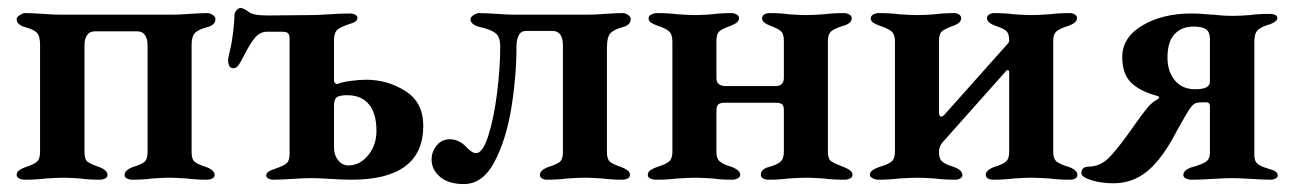

<svg xmlns="http://www.w3.org/2000/svg" viewBox="-20 -450 3265 484"><path d="M22 -9Q22 -16 28 -20.5Q34 -25 45 -29Q64 -35 72.5 -42Q81 -49 81 -67V-337Q81 -360 72.5 -368Q64 -376 42 -382Q34 -384 28 -389Q22 -394 22 -402Q22 -407 30 -412Q38 -417 43 -417Q61 -417 89 -415Q117 -413 130 -413H416Q430 -413 458 -415Q486 -417 504 -417Q509 -417 516 -412.5Q523 -408 523 -402Q523 -394 517.5 -389Q512 -384 504 -382Q481 -376 472 -367.5Q463 -359 463 -337V-66Q463 -48 471.5 -41.5Q480 -35 500 -29Q521 -21 521 -9Q521 -3 515 0Q509 3 502 3Q474 3 451 0Q423 -2 407 -2Q391 -2 363 0Q342 3 313 3Q306 3 300 0Q294 -3 294 -9Q294 -21 315 -29Q335 -35 343.5 -41.5Q352 -48 352 -66V-337Q352 -352 345.5 -361.5Q339 -371 326 -371H219Q206 -371 199.5 -361.5Q193 -352 193 -337V-66Q193 -48 201 -42Q209 -36 230 -29Q251 -21 251 -9Q251 -3 245 0Q239 3 231 3Q204 3 183 0Q157 -2 140 -2Q123 -2 95 0Q73 3 43 3Q35 3 28.5 0Q22 -3 22 -9Z M651 -8Q651 -13 656.5 -17Q662 -21 669 -23Q693 -31 701.5 -37.5Q710 -44 710 -62V-351Q710 -362 706.5 -366Q703 -370 690 -370H653Q635 -370 622 -354Q609 -338 593 -306Q587 -294 581.5 -286Q576 -278 568 -278Q561 -278 558 -284Q555 -290 555 -298Q555 -304 559 -320Q564 -339 567.5 -367Q571 -395 571 -411Q571 -419 576.5 -424.5Q582 -430 586 -430Q590 -430 596 -427Q602 -424 607 -420Q617 -411 655 -411L764 -412Q782 -412 810 -414Q838 -416 863 -416Q870 -416 875.5 -413Q881 -410 881 -405Q881 -395 863 -390Q840 -383 831 -375.5Q822 -368 822 -349V-247Q822 -242 826 -239.5Q830 -237 833 -239Q842 -243 863.5 -246Q885 -249 903 -249Q957 -249 1002 -220.5Q1047 -192 1047 -133Q1047 3 866 3Q844 3 814 1Q782 -1 764 -1Q749 -1 717 1Q685 3 669 3Q662 3 656.5 0Q651 -3 651 -8ZM929 -120Q929 -164 910 -187Q891 -210 855 -210Q837 -210 829 -205Q822 -199 822 -184V-77Q822 -59 832.5 -46Q843 -33 858 -33Q887 -33 908 -58.5Q929 -84 929 -120Z M1068 -48Q1068 -68 1081 -83.5Q1094 -99 1114 -99Q1136 -99 1154 -81Q1160 -74 1167 -69Q1174 -64 1180 -64Q1197 -64 1211 -108Q1225 -152 1233 -215.5Q1241 -279 1241 -333Q1241 -357 1229 -366.5Q1217 -376 1189 -382Q1166 -388 1166 -402Q1166 -407 1174 -412Q1182 -417 1187 -417Q1205 -417 1233 -415Q1261 -413 1275 -413H1463Q1479 -413 1505 -415Q1533 -417 1550 -417Q1556 -417 1563 -412.5Q1570 -408 1570 -402Q1570 -394 1564.5 -389Q1559 -384 1551 -382Q1528 -376 1519 -366.5Q1510 -357 1510 -330V-66Q1510 -48 1518.5 -41.5Q1527 -35 1546 -29Q1556 -25 1562 -20.5Q1568 -16 1568 -9Q1568 -3 1562 0Q1556 3 1549 3Q1522 3 1499 0Q1471 -2 1454 -2Q1437 -2 1409 0Q1387 3 1359 3Q1352 3 1346.5 0Q1341 -3 1341 -9Q1341 -21 1362 -29Q1382 -35 1390.5 -41.5Q1399 -48 1399 -66V-337Q1399 -353 1392.5 -362.5Q1386 -372 1373 -372H1306Q1293 -372 1287.5 -360.5Q1282 -349 1282 -336Q1282 -258 1269 -178Q1256 -98 1226.5 -42Q1197 14 1149 14Q1111 14 1089.5 -4Q1068 -22 1068 -48Z M1613 -9Q1613 -16 1619 -20.5Q1625 -25 1636 -29Q1656 -35 1665.5 -42Q1675 -49 1675 -67V-346Q1675 -364 1666 -371.5Q1657 -379 1638 -385Q1627 -389 1621 -393Q1615 -397 1615 -404Q1615 -410 1622 -413.5Q1629 -417 1636 -417Q1666 -417 1688 -414Q1716 -412 1733 -412Q1749 -412 1775 -414Q1796 -417 1824 -417Q1831 -417 1837 -413.5Q1843 -410 1843 -404Q1843 -393 1822 -385Q1802 -378 1794 -371.5Q1786 -365 1786 -347V-253Q1786 -233 1810 -233H1935Q1956 -233 1956 -254V-347Q1956 -365 1948.5 -371.5Q1941 -378 1922 -385Q1901 -393 1901 -404Q1901 -410 1906.5 -413.5Q1912 -417 1920 -417Q1948 -417 1969 -414Q1997 -412 2013 -412Q2029 -412 2057 -414Q2079 -417 2108 -417Q2115 -417 2121 -413.5Q2127 -410 2127 -404Q2127 -391 2106 -385Q2086 -379 2076.5 -372Q2067 -365 2067 -347V-67Q2067 -49 2076 -43Q2085 -37 2107 -29Q2117 -25 2123 -20.5Q2129 -16 2129 -9Q2129 -3 2122.5 0Q2116 3 2109 3Q2079 3 2057 0Q2029 -2 2012 -2Q1995 -2 1967 0Q1945 3 1917 3Q1910 3 1904 0Q1898 -3 1898 -9Q1898 -24 1918 -29Q1937 -34 1946.5 -41.5Q1956 -49 1956 -67V-172Q1956 -184 1951 -187.5Q1946 -191 1935 -191H1806Q1796 -191 1791 -187Q1786 -183 1786 -171V-67Q1786 -50 1794 -43.5Q1802 -37 1812 -33.5Q1822 -30 1825 -29Q1846 -21 1846 -9Q1846 -4 1839.5 -0.5Q1833 3 1826 3Q1798 3 1777 0Q1749 -2 1733 -2Q1717 -2 1687 0Q1663 3 1634 3Q1626 3 1619.5 0Q1613 -3 1613 -9Z M2173 -9Q2173 -16 2179 -20.5Q2185 -25 2196 -29Q2217 -35 2226.5 -42Q2236 -49 2236 -67V-346Q2236 -364 2226.5 -371.5Q2217 -379 2198 -385Q2187 -389 2181 -393Q2175 -397 2175 -404Q2175 -410 2181.5 -413.5Q2188 -417 2195 -417Q2225 -417 2247 -414Q2277 -412 2293 -412Q2310 -412 2336 -414Q2359 -417 2386 -417Q2392 -417 2397.5 -413.5Q2403 -410 2403 -404Q2403 -392 2383 -385Q2363 -378 2355 -371.5Q2347 -365 2347 -347V-167Q2347 -156 2353 -156Q2356 -156 2360 -160L2516 -335Q2518 -337 2521 -340.5Q2524 -344 2524 -348Q2524 -366 2516 -372.5Q2508 -379 2489 -385Q2468 -393 2468 -404Q2468 -410 2473.5 -413.5Q2479 -417 2486 -417Q2515 -417 2536 -414Q2564 -412 2580 -412Q2597 -412 2625 -414Q2647 -417 2677 -417Q2684 -417 2689.5 -413.5Q2695 -410 2695 -404Q2695 -393 2674 -385Q2654 -379 2644.5 -372Q2635 -365 2635 -347V-67Q2635 -49 2644.5 -42Q2654 -35 2675 -29Q2696 -21 2696 -9Q2696 -3 2690.5 0Q2685 3 2678 3Q2649 3 2626 0Q2596 -2 2580 -2Q2563 -2 2535 0Q2513 3 2483 3Q2476 3 2470.5 0Q2465 -3 2465 -9Q2465 -21 2486 -29Q2506 -35 2515 -42Q2524 -49 2524 -67V-267Q2524 -272 2521.5 -273Q2519 -274 2517 -272L2355 -90Q2347 -80 2347 -67Q2347 -50 2354.5 -43.5Q2362 -37 2372 -33.5Q2382 -30 2385 -29Q2406 -21 2406 -9Q2406 -3 2400.5 0Q2395 3 2388 3Q2360 3 2337 0Q2309 -2 2293 -2Q2278 -2 2246 0Q2222 3 2193 3Q2187 3 2180 -0.5Q2173 -4 2173 -9Z M2706 -13Q2706 -30 2725 -30Q2755 -30 2779.5 -56.5Q2804 -83 2840 -135Q2861 -165 2873 -179Q2885 -193 2897 -199Q2902 -202 2902 -204.5Q2902 -207 2898 -208Q2853 -220 2831 -242Q2809 -264 2809 -306Q2809 -356 2860 -386Q2911 -416 2983 -416Q2999 -416 3016 -414.5Q3033 -413 3040 -413Q3064 -410 3088 -410Q3105 -410 3131 -412Q3150 -415 3182 -415Q3189 -415 3194.5 -412.5Q3200 -410 3200 -405Q3200 -396 3182 -389Q3160 -383 3151 -374.5Q3142 -366 3142 -346V-60Q3142 -44 3149 -38Q3156 -32 3167.5 -28Q3179 -24 3183 -23Q3191 -21 3196 -17Q3201 -13 3201 -8Q3201 -3 3195.5 0Q3190 3 3184 3Q3167 3 3135 1Q3101 -1 3087 -1Q3069 -1 3037 1Q3005 3 2983 3Q2976 3 2969.5 0Q2963 -3 2963 -9Q2963 -21 2983 -28Q3009 -35 3019.5 -42Q3030 -49 3030 -65V-182Q3030 -192 3021 -192H3013Q3002 -192 2998 -191Q2989 -190 2980 -177Q2971 -164 2946 -119Q2911 -51 2873.5 -19.5Q2836 12 2787 12Q2755 12 2730.5 4Q2706 -4 2706 -13ZM3030 -244V-352Q3030 -369 3020.5 -376Q3011 -383 2988 -383Q2959 -383 2941 -364Q2923 -345 2923 -305Q2923 -270 2941.5 -247.5Q2960 -225 2993 -225Q3030 -225 3030 -244Z"/></svg>

Font: EB Garamond SemiBold
Style: Regular
Weight: 600
Designer: Georg Duffner and Octavio Pardo
Foundry: Georg Duffner
Version: Version 1.000